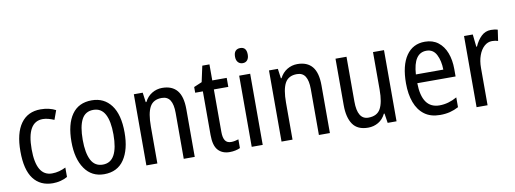

<svg xmlns="http://www.w3.org/2000/svg" viewBox="-60 -1078 3829 1427"><g transform="rotate(-10 1854.5 -364.0)"><path d="M245 10Q150 10 98.5 -58Q47 -126 47 -265Q47 -402 99 -474.5Q151 -547 248 -547Q282 -547 311 -540Q340 -533 362 -521L337 -452Q316 -461 294 -467Q272 -473 252 -473Q132 -473 132 -266Q132 -63 251 -63Q279 -63 305 -70Q331 -77 355 -89V-18Q333 -5 303.5 2.5Q274 10 245 10Z M834 -269Q834 -141 783 -65.5Q732 10 632 10Q538 10 485.5 -65.5Q433 -141 433 -269Q433 -402 484 -474.5Q535 -547 634 -547Q727 -547 780.5 -476Q834 -405 834 -269ZM518 -269Q518 -169 546 -115.5Q574 -62 634 -62Q693 -62 721.5 -114.5Q750 -167 750 -269Q750 -370 721.5 -422.5Q693 -475 634 -475Q573 -475 545.5 -422.5Q518 -370 518 -269Z M1166 -547Q1240 -547 1278 -501.5Q1316 -456 1316 -360V0H1233V-347Q1233 -410 1213 -442Q1193 -474 1150 -474Q1086 -474 1060 -426.5Q1034 -379 1034 -279V0H951V-537H1018L1028 -464H1033Q1053 -504 1088.5 -525.5Q1124 -547 1166 -547Z M1602 -62Q1616 -62 1631 -65Q1646 -68 1658 -72V-6Q1643 1 1622.5 5.5Q1602 10 1579 10Q1523 10 1491.5 -25Q1460 -60 1460 -140V-469H1402V-512L1463 -538L1489 -658H1543V-537H1652V-469H1543V-148Q1543 -105 1557 -83.5Q1571 -62 1602 -62Z M1789 -738Q1836 -738 1836 -681Q1836 -654 1823.5 -639Q1811 -624 1789 -624Q1767 -624 1753.5 -639Q1740 -654 1740 -681Q1740 -710 1753 -724Q1766 -738 1789 -738ZM1829 -537V0H1746V-537Z M2186 -547Q2260 -547 2298 -501.5Q2336 -456 2336 -360V0H2253V-347Q2253 -410 2233 -442Q2213 -474 2170 -474Q2106 -474 2080 -426.5Q2054 -379 2054 -279V0H1971V-537H2038L2048 -464H2053Q2073 -504 2108.5 -525.5Q2144 -547 2186 -547Z M2839 -537V0H2772L2761 -72H2756Q2736 -31 2701 -10.5Q2666 10 2624 10Q2544 10 2508.5 -41.5Q2473 -93 2473 -186V-537H2556V-199Q2556 -63 2638 -63Q2704 -63 2730 -110Q2756 -157 2756 -253V-537Z M3148 -546Q3207 -546 3247.5 -515Q3288 -484 3308.5 -430Q3329 -376 3329 -308V-252H3040Q3043 -61 3175 -61Q3242 -61 3307 -98V-24Q3275 -7 3241.5 1.5Q3208 10 3167 10Q3096 10 3049.5 -24.5Q3003 -59 2980 -121Q2957 -183 2957 -265Q2957 -400 3007 -473Q3057 -546 3148 -546ZM3148 -478Q3051 -478 3041 -318H3248Q3247 -385 3223 -431.5Q3199 -478 3148 -478Z M3647 -547Q3659 -547 3672 -545.5Q3685 -544 3698 -540L3686 -457Q3666 -464 3641 -464Q3608 -464 3582 -440.5Q3556 -417 3541 -376Q3526 -335 3526 -282V0H3443V-537H3509L3519 -443H3524Q3544 -489 3574.5 -518Q3605 -547 3647 -547Z"/></g></svg>

Font: Noto Sans Bengali UI Condensed
Style: Regular
Weight: 400
Width: 3
Designer: Jelle Bosma - Monotype Design Team
Foundry: Monotype Imaging Inc.
Version: Version 2.003; ttfautohint (v1.8.4.7-5d5b)